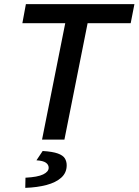

<svg xmlns="http://www.w3.org/2000/svg" viewBox="-20 -674 669 927"><path d="M183 0 295 -562H88L105 -654H629L611 -562H403L291 0ZM102 233 103 184Q162 181 188.5 168Q215 155 215 136Q215 121 201.5 111.5Q188 102 156 100L186 55Q234 58 259 67Q284 76 293 90.5Q302 105 302 124Q302 160 276 183.5Q250 207 205 219Q160 231 102 233Z"/></svg>

Font: Source Code Pro ExtraLight SemiBold
Style: Italic
Weight: 600
Italic angle: -11°
Monospace: yes
Version: Version 1.016;hotconv 1.0.116;makeotfexe 2.5.65601